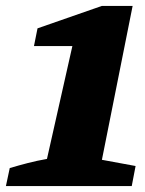

<svg xmlns="http://www.w3.org/2000/svg" viewBox="-64 -630 490 650"><path d="M-44 0 -31 -61Q-1 -70 30 -78Q61 -86 95 -92L181 -474H51L63 -534L281 -610H385L281 -89L395 -68L382 0Z"/></svg>

Font: Piazzolla ExtraBold
Style: Italic
Weight: 800
Italic angle: -11.3°
Designer: Juan Pablo del Peral
Foundry: Huerta Tipografica
Version: Version 1.330